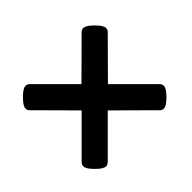

<svg xmlns="http://www.w3.org/2000/svg" viewBox="-110 -632 780 780"><g transform="rotate(-45 280.0 -242.5)"><path d="M438 -474Q453 -474 476 -451L481 -446Q504 -423 504 -408Q504 -398 495 -390L348 -242L495 -95Q504 -86 504 -77Q504 -62 481 -39L476 -34Q453 -11 438 -11Q428 -11 420 -20L272 -167L125 -20Q116 -11 107 -11Q92 -11 69 -34L64 -39Q41 -62 41 -77Q41 -86 50 -95L197 -242L50 -390Q41 -398 41 -408Q41 -423 64 -446L69 -451Q92 -474 107 -474Q116 -474 125 -465L272 -318L420 -465Q428 -474 438 -474Z"/></g></svg>

Font: Asap VF Beta
Style: Regular
Weight: 400
Designer: Pablo Cosgaya
Foundry: Pablo Cosgaya
Version: Version 1.007